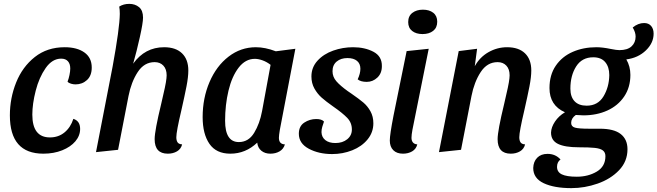

<svg xmlns="http://www.w3.org/2000/svg" viewBox="-20 -774 3397 992"><path d="M31 -178Q31 -267 63.5 -348Q96 -429 160 -479.5Q224 -530 314 -530Q378 -530 416 -503Q454 -476 454 -425Q454 -383 429.5 -360.5Q405 -338 370 -338Q359 -338 347 -341.5Q335 -345 329 -352Q335 -367 339 -386.5Q343 -406 343 -420Q343 -444 331 -457.5Q319 -471 296 -471Q250 -471 216 -422.5Q182 -374 164.5 -305.5Q147 -237 147 -182Q147 -64 238 -64Q282 -64 313.5 -90Q345 -116 359 -160Q394 -149 394 -108Q394 -73 369.5 -44Q345 -15 301.5 2.5Q258 20 204 20Q31 20 31 -178Z M921 -28Q915 -4 894.5 8Q874 20 847 20Q779 20 779 -55Q779 -98 813 -238Q815 -249 824 -286.5Q833 -324 837 -348Q841 -372 841 -385Q841 -417 824 -435Q807 -453 779 -453Q725 -453 691.5 -401.5Q658 -350 644 -278L590 0L476 12L562 -431Q598 -628 599 -702Q599 -725 596 -740Q618 -754 648 -754Q678 -754 698.5 -737Q719 -720 719 -683Q719 -656 702.5 -582Q686 -508 668 -445Q729 -530 828 -530Q888 -530 920.5 -498.5Q953 -467 953 -410Q953 -376 943.5 -327.5Q934 -279 917 -204Q891 -94 891 -65Q891 -48 897.5 -38.5Q904 -29 921 -28Z M1027 -169Q1027 -267 1062.5 -350Q1098 -433 1161 -481.5Q1224 -530 1302 -530Q1350 -530 1405 -509L1506 -522L1426 -104Q1421 -74 1421 -62Q1421 -29 1452 -28Q1445 -4 1424.5 8Q1404 20 1377 20Q1349 20 1330.5 5Q1312 -10 1309 -37Q1249 20 1170 20Q1097 20 1062 -31Q1027 -82 1027 -169ZM1334 -200 1378 -439Q1359 -454 1337 -462Q1315 -470 1297 -470Q1248 -470 1213 -424.5Q1178 -379 1160.5 -305.5Q1143 -232 1143 -150Q1143 -40 1214 -40Q1264 -40 1293 -87.5Q1322 -135 1334 -200Z M1524 -83Q1524 -122 1552 -140.5Q1580 -159 1614 -159Q1642 -159 1654 -146Q1649 -132 1645 -118.5Q1641 -105 1641 -91Q1642 -65 1661 -50Q1680 -35 1713 -35Q1750 -35 1774 -54.5Q1798 -74 1798 -105Q1798 -140 1774 -165Q1750 -190 1701 -224Q1664 -250 1642 -269.5Q1620 -289 1604.5 -316.5Q1589 -344 1589 -379Q1589 -426 1620.5 -460.5Q1652 -495 1701.5 -512.5Q1751 -530 1804 -530Q1865 -530 1909.5 -506.5Q1954 -483 1953 -432Q1953 -395 1929.5 -373Q1906 -351 1875 -351Q1844 -351 1828 -364Q1842 -394 1842 -419Q1842 -445 1824.5 -459.5Q1807 -474 1775 -474Q1741 -474 1719.5 -456Q1698 -438 1698 -406Q1698 -377 1718 -354Q1738 -331 1777 -303L1796 -290Q1835 -263 1857 -244.5Q1879 -226 1894 -199Q1909 -172 1909 -137Q1909 -90 1879 -53.5Q1849 -17 1800 2.5Q1751 22 1696 22Q1627 22 1575.5 -5.5Q1524 -33 1524 -83Z M2089 -660Q2089 -691 2110.5 -707.5Q2132 -724 2165 -724Q2198 -724 2218.5 -708Q2239 -692 2239 -662Q2239 -631 2218 -614.5Q2197 -598 2163 -598Q2130 -598 2109.5 -614Q2089 -630 2089 -660ZM1994 -48Q1994 -78 2013 -176L2081 -510L2195 -522L2111 -104Q2106 -77 2106 -62Q2106 -47 2113.5 -38Q2121 -29 2136 -28Q2130 -4 2109.5 8Q2089 20 2062 20Q2030 20 2012 2Q1994 -16 1994 -48Z M2551 -55Q2551 -98 2585 -238Q2587 -249 2596 -286.5Q2605 -324 2609 -348Q2613 -372 2613 -385Q2613 -417 2596 -435Q2579 -453 2551 -453Q2497 -453 2463.5 -401.5Q2430 -350 2416 -278L2362 0L2248 12L2350 -510L2445 -522L2433 -432Q2459 -479 2504 -504.5Q2549 -530 2600 -530Q2660 -530 2692.5 -498.5Q2725 -467 2725 -410Q2725 -376 2715.5 -327.5Q2706 -279 2689 -204Q2663 -94 2663 -65Q2663 -48 2669.5 -38.5Q2676 -29 2693 -28Q2687 -4 2666.5 8Q2646 20 2619 20Q2551 20 2551 -55Z M2735 94Q2736 61 2755.5 41Q2775 21 2809 21Q2850 21 2876 50Q2858 63 2858 88Q2858 115 2883 127Q2908 139 2960 139Q3019 139 3063.5 112.5Q3108 86 3108 33Q3108 13 3094.5 3Q3081 -7 3052.5 -10Q3024 -13 2970 -13Q2899 -13 2863 -30.5Q2827 -48 2827 -89Q2828 -117 2847.5 -146Q2867 -175 2899 -194Q2819 -229 2819 -319Q2819 -387 2851.5 -434.5Q2884 -482 2939 -506Q2994 -530 3061 -530Q3093 -530 3136 -521Q3166 -515 3180 -515Q3222 -515 3243 -534.5Q3264 -554 3264 -585Q3264 -607 3249 -632Q3277 -655 3308 -655Q3331 -655 3344 -640Q3357 -625 3357 -600Q3357 -552 3317 -513.5Q3277 -475 3216 -467Q3237 -431 3237 -387Q3237 -323 3205 -275.5Q3173 -228 3118 -203Q3063 -178 2994 -178Q2981 -178 2955 -180Q2931 -163 2931 -139Q2931 -120 2951 -114.5Q2971 -109 3023 -109H3079Q3152 -109 3187 -81.5Q3222 -54 3222 -3Q3222 60 3178.5 105.5Q3135 151 3068 174.5Q3001 198 2932 198Q2843 198 2789 172.5Q2735 147 2735 94ZM3128 -386Q3128 -428 3107 -453Q3086 -478 3045 -478Q2987 -478 2957 -431Q2927 -384 2927 -316Q2927 -274 2948.5 -251Q2970 -228 3011 -228Q3069 -228 3098 -276Q3127 -324 3128 -386Z"/></svg>

Font: Sansita SW
Style: Italic
Weight: 400
Italic angle: -11°
Designer: Pablo Cosgaya
Foundry: Omnibus-Type
Version: Version 1.000